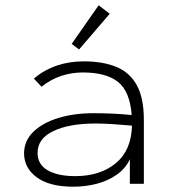

<svg xmlns="http://www.w3.org/2000/svg" viewBox="-20 -695 640 726"><path d="M257 11Q167 11 119 -24.5Q71 -60 71 -115Q71 -162 105.5 -196Q140 -230 199.5 -248.5Q259 -267 334 -267Q364 -267 402.5 -265.5Q441 -264 478 -260Q471 -350 426 -385.5Q381 -421 293 -421Q251 -421 211.5 -408Q172 -395 137 -367L108 -398Q186 -463 297 -463Q369 -463 420 -442Q471 -421 497.5 -372.5Q524 -324 524 -241V0H471V-93Q455 -58 421.5 -34.5Q388 -11 345.5 0Q303 11 257 11ZM122 -117Q122 -73 160.5 -51Q199 -29 264 -29Q359 -29 418 -78Q477 -127 479 -220Q447 -223 408.5 -225.5Q370 -228 342 -228Q242 -228 182 -199.5Q122 -171 122 -117ZM279 -508 251 -529 353 -675 395 -643Z"/></svg>

Font: Inconsolata Expanded Light
Style: Regular
Weight: 300
Width: 7
Monospace: yes
Designer: Raph Levien, Cyreal, Brenton Simpson
Foundry: Raph Levien, Cyreal, Google
Version: Version 3.001; ttfautohint (v1.8.2.53-6de2)